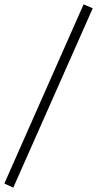

<svg xmlns="http://www.w3.org/2000/svg" viewBox="-57 -732 446 882"><path d="M-37 111 4 130 369 -694 327 -712Z"/></svg>

Font: PT Serif
Style: Regular
Weight: 400
Designer: A.Korolkova, O.Umpeleva, V.Yefimov
Foundry: ParaType Ltd
Version: Version 1.000;PS 001.000;hotconv 1.0.88;makeotf.lib2.5.64775